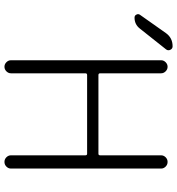

<svg xmlns="http://www.w3.org/2000/svg" viewBox="14 -830 795 862"><g transform="rotate(90 411.0 -398.5)"><path d="M187.5 -776.4Q198.2 -776.4 203.1 -766.1Q208 -755.9 201.2 -747.1L107.4 -628.9Q88.9 -605.5 58.6 -605.5Q48.8 -605.5 44.9 -614.3Q43 -618.2 43 -621.1Q43 -626 45.9 -629.9L127.9 -746.1Q149.4 -776.4 187.5 -776.4ZM308.6 -724.6V-451.2Q308.6 -443.4 316.4 -443.4H669.9Q676.8 -443.4 676.8 -451.2V-724.6Q676.8 -736.3 685.5 -745.1Q694.3 -753.9 706.5 -753.9Q718.8 -753.9 727.5 -745.1Q736.3 -736.3 736.3 -724.6V-50.8Q736.3 -39.1 727.5 -30.3Q718.8 -21.5 706.5 -21.5Q694.3 -21.5 685.5 -30.3Q676.8 -39.1 676.8 -50.8V-384.8Q676.8 -392.6 669.9 -392.6H316.4Q308.6 -392.6 308.6 -384.8V-50.8Q308.6 -39.1 299.8 -30.3Q291 -21.5 279.3 -21.5Q267.6 -21.5 258.8 -30.3Q250 -39.1 250 -50.8V-724.6Q250 -736.3 258.8 -745.1Q267.6 -753.9 279.3 -753.9Q291 -753.9 299.8 -745.1Q308.6 -736.3 308.6 -724.6Z"/></g></svg>

Font: Gen Jyuu Gothic Light
Style: Regular
Weight: 200
Designer: [Source Han Sans]
Ryoko NISHIZUKA  (kana & ideographs); Paul D. Hunt (Latin, Greek & Cyrillic); Wenlong ZHANG  (bopomofo
Version: Version 1.002.20150607